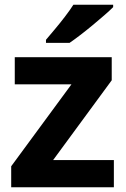

<svg xmlns="http://www.w3.org/2000/svg" viewBox="-20 -786 528 806"><path d="M458 0H27V-88L280 -432H42V-546H449V-449L203 -114H458ZM455 -756Q441 -742 418 -722Q395 -702 368.5 -680Q342 -658 316.5 -638.5Q291 -619 272 -606H173V-619Q189 -638 210.5 -663.5Q232 -689 253 -716.5Q274 -744 288 -766H455Z"/></svg>

Font: Noto Sans Armenian
Style: Regular
Weight: 400
Designer: Monotype Design Team
Foundry: Monotype Imaging Inc.
Version: Version 2.007